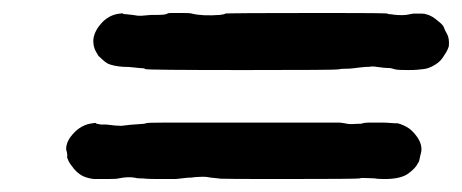

<svg xmlns="http://www.w3.org/2000/svg" viewBox="-20 -377 712 296"><path d="M383 -188H504L511 -187Q519 -185 528 -186Q539 -186 539 -187Q539 -187 542 -187.5Q545 -188 549.5 -188Q554 -188 559 -188Q564 -188 570 -188Q576 -188 580.5 -187.5Q585 -187 588.5 -187Q592 -187 593 -187Q604 -184 612 -178Q618 -173 623 -166Q632 -153 629 -141Q628 -138 627 -132.5Q626 -127 624 -125Q621 -118 609.5 -109.5Q598 -101 573 -101Q562 -101 558 -102Q554 -102 545 -102.5Q536 -103 535 -102Q533 -101 417 -101Q323 -101 320.5 -101.5Q318 -102 311.5 -102.5Q305 -103 300 -104Q294 -105 281 -104Q276 -103 269 -103Q259 -102 251 -101Q248 -101 228 -101Q208 -101 205 -101.5Q202 -102 196.5 -102Q191 -102 188 -103Q178 -105 163 -102Q160 -101 146 -101Q132 -101 125 -101Q116 -102 109 -105Q98 -110 90 -122Q86 -127 84 -133Q83 -135 83.5 -135.5Q84 -136 83.5 -140Q83 -144 82.5 -144.5Q82 -145 82 -149Q83 -160 92 -170Q105 -185 123 -187Q128 -188 128 -187Q128 -186 136 -185Q141 -185 144 -185Q159 -183 167 -183Q182 -185 193 -185.5Q204 -186 205 -187Q206 -188 234.5 -188Q263 -188 383 -188ZM276 -356Q292 -352 319 -354Q327 -355 327 -356Q327 -357 487 -357Q577 -357 577.5 -356Q578 -355 583 -355Q594 -353 606 -354L617 -356Q618 -356 621.5 -356Q625 -356 630 -356Q635 -356 637 -355Q646 -353 656 -344Q664 -338 665 -333Q666 -330 669 -325Q673 -318 672 -306Q670 -299 665 -292Q660 -283 652 -278Q649 -276 646 -274.5Q643 -273 640 -272Q637 -271 633 -270.5Q629 -270 623.5 -269.5Q618 -269 609 -269Q593 -269 589.5 -270Q586 -271 582 -272Q573 -272 560 -274Q555 -275 549 -274Q543 -274 535 -273Q527 -272 522.5 -271.5Q518 -271 511.5 -271Q505 -271 501.5 -270Q498 -269 357 -269Q205 -269 204 -270.5Q203 -272 196 -272Q194 -272 186.5 -273Q179 -274 170 -274Q155 -275 146 -279Q141 -282 137 -286Q133 -290 132.5 -290Q132 -290 130 -294Q123 -304 124 -317Q126 -331 139 -344Q151 -355 165 -356Q169 -357 169.5 -356Q170 -355 175 -355Q186 -354 191 -353Q195 -352 213 -354Q218 -354 222 -354Q235 -354 238 -356Q239 -357 244.5 -357Q250 -357 261.5 -357Q273 -357 276 -356Z"/></svg>

Font: TT2020 Style E
Style: Italic
Weight: 400
Italic angle: -15°
Version: Version 0.2.000